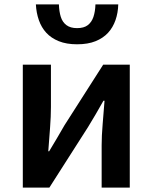

<svg xmlns="http://www.w3.org/2000/svg" viewBox="-20 -847 689 867"><path d="M83 0V-555H210V-364Q210 -322 206 -269Q202 -216 198 -164H202Q217 -189 237 -222.5Q257 -256 271 -281L446 -555H566V0H439V-191Q439 -233 443.5 -286Q448 -339 452 -392H447Q433 -367 413 -332.5Q393 -298 378 -274L203 0ZM328 -647Q280 -647 245.5 -661Q211 -675 189 -699Q167 -723 155.5 -756Q144 -789 142 -827H246Q247 -795 254.5 -771Q262 -747 280 -733.5Q298 -720 328 -720Q359 -720 376.5 -733.5Q394 -747 402 -771Q410 -795 411 -827H514Q513 -789 501.5 -756Q490 -723 468 -699Q446 -675 411.5 -661Q377 -647 328 -647Z"/></svg>

Font: Noto Sans KR SemiBold
Style: Regular
Weight: 600
Designer: Ryoko NISHIZUKA  (kana, bopomofo & ideographs); Paul D. Hunt (Latin, Greek & Cyrillic); Sandoll Communications , Soo-you
Foundry: Adobe
Version: Version 2.004-H2;hotconv 1.0.118;makeotfexe 2.5.65603